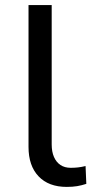

<svg xmlns="http://www.w3.org/2000/svg" viewBox="-20 -725 370 754"><path d="M242 9Q171 9 131.5 -32.5Q92 -74 92 -148V-705H183V-158Q183 -129 192 -108.5Q201 -88 217.5 -77Q234 -66 258 -66Q272 -66 286 -67.5Q300 -69 316 -73L319 -3Q301 3 283 6Q265 9 242 9Z"/></svg>

Font: Nunito Sans 7pt
Style: Regular
Weight: 400
Designer: Vernon Adams
Foundry: Vernon Adams
Version: Version 3.101;gftools[0.9.27]